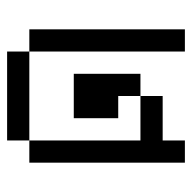

<svg xmlns="http://www.w3.org/2000/svg" viewBox="-20 -520 540 540"><g transform="rotate(-90 250.0 -250.0)"><path d="M125 -62.5H250V-125H125V-437.5H62.5V0H125ZM375 -437.5V0H437.5V-437.5ZM250 -125H312.5V-312.5H187.5Q187.5 -312.5 187.5 -187.5H250ZM125 -437.5H375V-500H125Z"/></g></svg>

Font: UnifontExMono
Style: Regular
Weight: 500
Version: Version 15.0.06